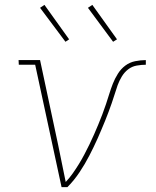

<svg xmlns="http://www.w3.org/2000/svg" viewBox="-20 -766 640 786"><path d="M232 0 124 -501H57L56 -520H144L218 -173Q226 -135 233.5 -97Q241 -59 249 -21Q265 -38 278 -56.5Q291 -75 303 -94.5Q315 -114 325.5 -134Q336 -154 346 -174.5Q356 -195 365 -215.5Q374 -236 382.5 -256.5Q391 -277 399 -298Q407 -319 414 -340Q421 -361 427.5 -382Q434 -403 442 -423.5Q450 -444 462.5 -464Q475 -484 493 -497.5Q511 -511 533.5 -515.5Q556 -520 577 -520V-501Q559 -501 539.5 -497.5Q520 -494 504.5 -482Q489 -470 478.5 -452.5Q468 -435 461.5 -417Q455 -399 449.5 -380.5Q444 -362 437.5 -344Q431 -326 424.5 -308Q418 -290 410.5 -272Q403 -254 395.5 -236Q388 -218 380 -200Q372 -182 363.5 -164.5Q355 -147 346 -129.5Q337 -112 327 -95Q317 -78 306 -61.5Q295 -45 282.5 -29.5Q270 -14 256 0ZM443 -595 340 -734 358 -746 459 -605ZM248 -595 144 -734 162 -746 263 -605Z"/></svg>

Font: Iosevka Etoile Thin
Style: Italic
Weight: 100
Italic angle: -9°
Designer: Belleve Invis
Foundry: Belleve Invis
Version: Version 22.1.2; ttfautohint (v1.8.4)